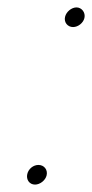

<svg xmlns="http://www.w3.org/2000/svg" viewBox="-20 -485 248 518"><path d="M53.6 -15.5C50.1 -0.6 59.2 13 74.5 13C88.1 13 102.7 1.5 105.8 -12C109.3 -27.1 99 -40 83.7 -40C69.8 -40 56.8 -29.4 53.6 -15.5ZM155.5 -439.5C152 -424.5 162.6 -412 177.1 -412C190.6 -412 204.6 -422.9 207.8 -436.5C211.2 -451.3 200.3 -465 186.4 -465C172.9 -465 158.6 -453.1 155.5 -439.5Z"/></svg>

Font: HoneyBee
Style: BookIt
Weight: 300
Foundry: Cannot Into Space Fonts
Version: Version 0.89